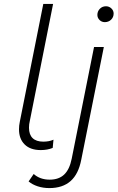

<svg xmlns="http://www.w3.org/2000/svg" viewBox="-20 -762 604 980"><path d="M77 -102Q77 -121 81 -140L201 -742H251L132 -144Q128 -128 128 -110Q128 -75 146.5 -57Q165 -39 201 -39Q231 -39 253 -49L249 -7Q222 4 188 4Q135 4 106 -24.5Q77 -53 77 -102ZM126 164 152 126Q184 155 234 155Q280 155 307.5 129Q335 103 346 48L460 -522H510L395 52Q381 126 340.5 162Q300 198 232 198Q200 198 172.5 189Q145 180 126 164ZM477 -686Q477 -704 489.5 -717Q502 -730 521 -730Q537 -730 548.5 -719Q560 -708 560 -693Q560 -674 547 -661.5Q534 -649 515 -649Q499 -649 488 -660Q477 -671 477 -686Z"/></svg>

Font: Montserrat Alternates Light
Style: Italic
Weight: 300
Italic angle: -11.3°
Designer: Julieta Ulanovsky
Foundry: Julieta Ulanovsky
Version: Version 7.200